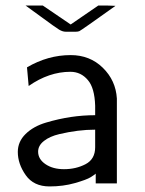

<svg xmlns="http://www.w3.org/2000/svg" viewBox="-20 -659 520 690"><path d="M72 -639H134L234 -571L333 -639H368L395 -638Q272 -550 265 -547Q260 -545 252 -545H216Q205 -545 192.5 -552.5Q180 -560 127 -599Q94 -623 72 -639ZM44 -113Q44 -150 72 -177.5Q100 -205 145.5 -218.5Q191 -232 234.5 -238.5Q278 -245 322 -245V-279Q320 -343 296 -371Q271 -401 233 -401Q156 -401 83 -350L77 -417Q152 -461 234 -461Q303 -461 349.5 -415.5Q396 -370 400 -305V0H324V-35Q320 -31 305.5 -22Q291 -13 249 -1Q207 11 158 11Q101 11 72.5 -29.5Q44 -70 44 -113ZM117 -114Q117 -87 143.5 -69Q170 -51 210 -51Q253 -51 287.5 -69Q322 -87 322 -130V-193Q291 -193 259 -189Q227 -185 193 -177Q159 -169 138 -152.5Q117 -136 117 -114Z"/></svg>

Font: CMU Sans Serif
Style: Medium
Weight: 500
Version: Version 0.7.0